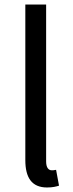

<svg xmlns="http://www.w3.org/2000/svg" viewBox="-20 -816 324 849"><path d="M188 13C213 13 228 9 241 5L228 -65C218 -63 214 -63 209 -63C195 -63 184 -74 184 -102V-796H92V-108C92 -31 120 13 188 13Z"/></svg>

Font: ChiuKong Gothic CL
Style: Regular
Weight: 400
Designer: Ryoko NISHIZUKA 西塚涼子 (kana, bopomofo & ideographs); Paul D. Hunt (Latin, Greek & Cyrillic); Sandoll Communications 산돌커뮤니
Foundry: Adobe
Version: Version 1.300